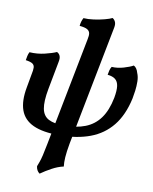

<svg xmlns="http://www.w3.org/2000/svg" viewBox="-101 -792 889 1113"><g transform="rotate(10 343.0 -236.0)"><path d="M210 245Q200 238 194.5 227.5Q189 217 188 205Q193 192 198.5 177Q204 162 210 137Q216 112 224 70L349 -571Q354 -593 351.5 -606.5Q349 -620 335.5 -628Q322 -636 290 -639Q291 -652 294.5 -664Q298 -676 304 -687Q330 -685 363.5 -689.5Q397 -694 427 -702Q457 -710 470 -717Q481 -711 487 -698Q493 -685 489 -664L351 44Q342 94 340 125.5Q338 157 341 180Q308 187 273 206Q238 225 210 245ZM284 6Q186 6 129.5 -20Q73 -46 54 -99.5Q35 -153 50 -234L64 -312Q70 -339 69.5 -354Q69 -369 57.5 -377Q46 -385 17 -389Q19 -402 21.5 -414Q24 -426 30 -438Q76 -435 119.5 -445.5Q163 -456 187 -467Q200 -461 205.5 -447.5Q211 -434 206 -411L175 -247Q161 -172 169 -130Q177 -88 210 -71Q243 -54 303 -54Q373 -54 425.5 -74.5Q478 -95 511.5 -141Q545 -187 560 -263Q568 -307 564.5 -333Q561 -359 545 -372Q529 -385 499 -388Q501 -401 504 -413.5Q507 -426 514 -437Q548 -435 584 -445.5Q620 -456 639 -467Q648 -463 655 -453Q662 -443 666 -428Q675 -407 675.5 -379.5Q676 -352 672.5 -325Q669 -298 665 -278Q643 -177 592.5 -114.5Q542 -52 464.5 -23Q387 6 284 6Z"/></g></svg>

Font: Vollkorn SemiBold
Style: Italic
Weight: 600
Italic angle: -11°
Designer: Friedrich Althausen
Foundry: Friedrich Althausen
Version: Version 5.000